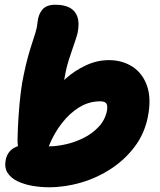

<svg xmlns="http://www.w3.org/2000/svg" viewBox="-20 -781 675 811"><path d="M187 10Q152 10 117 4Q82 -2 54 -15.5Q26 -29 12 -51Q-2 -73 4 -105Q11 -139 37 -155Q46 -160 56 -164Q54 -176 54 -190Q55 -241 58.5 -292.5Q62 -344 67.5 -388.5Q73 -433 80 -464Q89 -508 98 -540.5Q107 -573 115.5 -598.5Q124 -624 130.5 -645.5Q137 -667 139 -690Q142 -720 159 -740.5Q176 -761 214 -761Q251 -761 274.5 -748.5Q298 -736 307 -710Q316 -684 308 -643Q305 -630 299 -612Q293 -594 285.5 -572.5Q278 -551 270.5 -527.5Q263 -504 258 -480Q254 -460 251 -443Q255 -447 260 -451Q296 -483 343 -505Q390 -527 440 -527Q497 -527 540 -499Q583 -471 601.5 -417Q620 -363 604 -285Q590 -216 549 -161.5Q508 -107 449.5 -68.5Q391 -30 323 -10Q255 10 187 10ZM186 -163Q188 -163 190 -163Q220 -163 258 -171.5Q296 -180 332.5 -198Q369 -216 396.5 -245Q424 -274 432 -314Q434 -327 432.5 -335.5Q431 -344 424 -348.5Q417 -353 403 -353Q356 -353 315 -328Q274 -303 241 -260Q208 -218 186 -163Z"/></svg>

Font: Shantell Sans Light ExtraBold
Style: Italic
Weight: 800
Italic angle: -11°
Version: Version 1.008;[ac192a2d6]